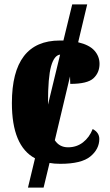

<svg xmlns="http://www.w3.org/2000/svg" viewBox="-20 -734 501 872"><path d="M431 -103Q431 -57 390.5 -23.5Q350 10 254 10Q225 10 205 6L178 118H107L139 -15Q34 -71 34 -266Q34 -550 252 -550H268L308 -714H376L335 -542Q386 -530 409 -504Q432 -478 432 -444Q432 -404 404.5 -378.5Q377 -353 299 -353Q299 -376 298 -387L229 -97Q250 -65 289 -65Q328 -65 357 -87.5Q386 -110 401 -148Q431 -132 431 -103ZM198 -259 253 -486Q226 -483 212 -433Q198 -383 198 -267Z"/></svg>

Font: Noto Serif CondBlack
Style: Regular
Weight: 900
Width: 3
Designer: Monotype Design Team
Foundry: Monotype Imaging Inc.
Version: Version 1.001